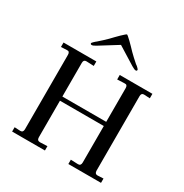

<svg xmlns="http://www.w3.org/2000/svg" viewBox="-186 -968 1068 1115"><g transform="rotate(30 348.0 -411.0)"><path d="M50 0V-29L89 -27Q108 -27 108 -49V-548Q108 -559 103.5 -564.5Q99 -570 89 -569L50 -567V-597H270V-567L221 -569H219Q201 -569 201 -548V-322H495V-548Q495 -559 490.5 -564.5Q486 -570 476 -569L427 -567V-597H646V-567L607 -569H605Q588 -569 588 -548V-49Q588 -27 607 -27L646 -29V0H427V-29L476 -27Q495 -27 495 -49V-294H201V-49Q201 -27 221 -27L270 -29V0ZM190 -674Q190 -676 198 -684Q208 -694 215 -699Q246 -726 269 -749L292 -773L316 -797Q342 -822 346 -822Q350 -822 376 -797L400 -773L423 -749Q446 -726 477 -699Q488 -692 495 -684Q502 -677 502 -674Q502 -666 493 -666Q485 -666 465 -678L346 -752L227 -678Q208 -666 199 -666Q190 -666 190 -674Z"/></g></svg>

Font: UnnaRegular
Style: Regular
Weight: 400
Designer: Jorge de Buen Unna
Foundry: Omnibus-Type
Version: Version 2.008;hotconv 1.0.109;makeotfexe 2.5.65596